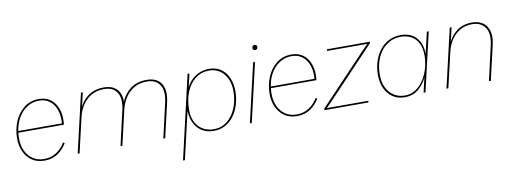

<svg xmlns="http://www.w3.org/2000/svg" viewBox="-65 -1022 4313 1612"><g transform="rotate(-10 2091.0 -216.0)"><path d="M243 9Q180 9 136.5 -21Q93 -51 70 -101Q47 -151 47 -212Q47 -292 76 -359.5Q105 -427 158.5 -468Q212 -509 285 -509Q339 -509 377.5 -482.5Q416 -456 436.5 -410.5Q457 -365 457 -309Q457 -297 456.5 -284.5Q456 -272 454 -260H58L59 -274H444L439 -271Q441 -283 441 -291Q441 -299 441 -306Q441 -358 423 -401Q405 -444 369.5 -469.5Q334 -495 283 -495Q234 -495 193.5 -473Q153 -451 123.5 -412.5Q94 -374 78.5 -322.5Q63 -271 63 -212Q63 -153 84.5 -106Q106 -59 146.5 -32Q187 -5 243 -5Q301 -5 347 -35Q393 -65 421 -114L434 -106Q405 -57 357.5 -24Q310 9 243 9Z M526 0 642 -500H658L625 -360L621 -361Q644 -424 699 -467Q754 -510 839 -510Q897 -510 932.5 -484Q968 -458 979.5 -410Q991 -362 975 -294L907 0H891L958 -292Q981 -391 947.5 -443.5Q914 -496 837 -496Q774 -496 728 -469Q682 -442 653 -397.5Q624 -353 612 -301L542 0ZM1256 0 1323 -292Q1346 -391 1312.5 -443.5Q1279 -496 1202 -496Q1138 -496 1091.5 -468Q1045 -440 1016 -394Q987 -348 975 -294L981 -357Q1009 -426 1064 -468Q1119 -510 1204 -510Q1262 -510 1297.5 -484Q1333 -458 1344.5 -410Q1356 -362 1340 -294L1272 0Z M1387 210 1551 -500H1567L1530 -341L1526 -350Q1551 -427 1607.5 -468.5Q1664 -510 1736 -510Q1795 -510 1836.5 -480.5Q1878 -451 1899.5 -401Q1921 -351 1921 -289Q1921 -229 1905 -175Q1889 -121 1858.5 -79.5Q1828 -38 1784.5 -14Q1741 10 1687 10Q1624 10 1580.5 -19.5Q1537 -49 1515.5 -100.5Q1494 -152 1497 -218L1509 -248L1403 210ZM1689 -4Q1753 -4 1801.5 -42Q1850 -80 1877.5 -145Q1905 -210 1905 -290Q1905 -353 1882.5 -399.5Q1860 -446 1821.5 -471Q1783 -496 1734 -496Q1665 -496 1615 -457Q1565 -418 1538 -351Q1511 -284 1511 -199Q1511 -109 1560 -56.5Q1609 -4 1689 -4Z M2126 -500 2010 0H1994L2110 -500ZM2144 -598Q2135 -598 2129.5 -604Q2124 -610 2124 -618Q2124 -629 2130.5 -635.5Q2137 -642 2147 -642Q2156 -642 2161.5 -636Q2167 -630 2167 -622Q2167 -611 2161 -604.5Q2155 -598 2144 -598Z M2396 9Q2333 9 2289.5 -21Q2246 -51 2223 -101Q2200 -151 2200 -212Q2200 -292 2229 -359.5Q2258 -427 2311.5 -468Q2365 -509 2438 -509Q2492 -509 2530.5 -482.5Q2569 -456 2589.5 -410.5Q2610 -365 2610 -309Q2610 -297 2609.5 -284.5Q2609 -272 2607 -260H2211L2212 -274H2597L2592 -271Q2594 -283 2594 -291Q2594 -299 2594 -306Q2594 -358 2576 -401Q2558 -444 2522.5 -469.5Q2487 -495 2436 -495Q2387 -495 2346.5 -473Q2306 -451 2276.5 -412.5Q2247 -374 2231.5 -322.5Q2216 -271 2216 -212Q2216 -153 2237.5 -106Q2259 -59 2299.5 -32Q2340 -5 2396 -5Q2454 -5 2500 -35Q2546 -65 2574 -114L2587 -106Q2558 -57 2510.5 -24Q2463 9 2396 9Z M2628 0 2631 -14 3036 -441 3081 -486H3020H2737L2740 -500H3106L3102 -486L2720 -83L2653 -14H2729H3007L3004 0Z M3314 10Q3254 10 3211.5 -19Q3169 -48 3146 -98Q3123 -148 3123 -212Q3123 -275 3140.5 -329Q3158 -383 3190.5 -424Q3223 -465 3268 -487.5Q3313 -510 3369 -510Q3455 -510 3502.5 -456Q3550 -402 3548 -316L3591 -500H3607L3491 0H3475L3504 -126Q3478 -69 3431 -29.5Q3384 10 3314 10ZM3318 -4Q3368 -4 3408 -30Q3448 -56 3477 -100Q3506 -144 3521.5 -197.5Q3537 -251 3537 -306Q3537 -374 3513.5 -416Q3490 -458 3451 -477Q3412 -496 3367 -496Q3300 -496 3248.5 -459.5Q3197 -423 3168 -359Q3139 -295 3139 -212Q3139 -147 3162.5 -100Q3186 -53 3226.5 -28.5Q3267 -4 3318 -4Z M3670 0 3786 -500H3802L3769 -360L3765 -361Q3788 -423 3841.5 -466.5Q3895 -510 3977 -510Q4033 -510 4069.5 -484Q4106 -458 4119 -409.5Q4132 -361 4116 -294L4048 0H4032L4099 -292Q4122 -391 4086 -443.5Q4050 -496 3976 -496Q3915 -496 3870 -469Q3825 -442 3796.5 -397.5Q3768 -353 3756 -301L3686 0Z"/></g></svg>

Font: Kantumruy Pro Thin
Style: Italic
Weight: 250
Italic angle: -13°
Version: Version 1.002